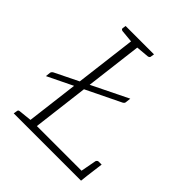

<svg xmlns="http://www.w3.org/2000/svg" viewBox="-194 -834 962 962"><g transform="rotate(45 287.0 -353.0)"><path d="M39 -246 42 -273Q44 -281 53 -286L418 -465L415 -439Q415 -434 412.5 -430.5Q410 -427 405 -424ZM135 0 222 -706H266L184 -37H538L534 0ZM498 -24 516 -120Q518 -125 521.5 -127.5Q525 -130 529 -130H550L538 -37ZM57 0 60 -18Q60 -23 63 -26Q66 -29 71 -29L148 -37V0ZM235 -706 225 -670 151 -677Q146 -678 143.5 -680.5Q141 -683 141 -688L144 -706ZM345 -706 342 -688Q342 -683 338.5 -680.5Q335 -678 331 -677L253 -670V-706Z"/></g></svg>

Font: Aleo ExtraLight
Style: Italic
Weight: 250
Italic angle: -7°
Designer: Alessio Laiso
Foundry: Alessio Laiso
Version: Version 2.001;gftools[0.9.29]